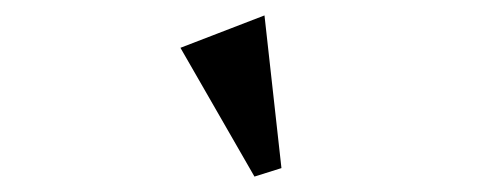

<svg xmlns="http://www.w3.org/2000/svg" viewBox="-20 -812 640 249"><path d="M214 -750 323 -792 345 -594 310 -583Z"/></svg>

Font: IBM Plex Serif SemiBold
Style: Italic
Weight: 600
Italic angle: -14°
Designer: Mike Abbink, Paul van der Laan, Pieter van Rosmalen
Foundry: Bold Monday
Version: Version 2.5